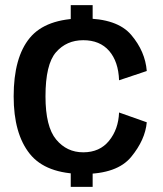

<svg xmlns="http://www.w3.org/2000/svg" viewBox="-20 -710 632 745"><path d="M254.5 -616H339.5V-690H254.5ZM254.5 15H339.5V-61.5H254.5ZM303 -35Q434.5 -35 489 -101.2Q543.5 -167.5 549.5 -235.5L442 -273.5Q439.5 -208.5 403.2 -163.8Q367 -119 303 -119Q239 -119 197.8 -168.8Q156.5 -218.5 156.5 -336Q156.5 -460.5 197.2 -507.2Q238 -554 303 -554Q367.5 -554 403.5 -512.5Q439.5 -471 442 -398.5L549.5 -434.5Q543.5 -510.5 489.2 -574.5Q435 -638.5 303 -638.5Q158 -638.5 95.5 -562.8Q33 -487 33 -336Q33 -191.5 95.5 -113.2Q158 -35 303 -35Z"/></svg>

Font: Anybody Thin Medium
Style: Regular
Weight: 500
Version: Version 1.113;gftools[0.9.25]